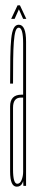

<svg xmlns="http://www.w3.org/2000/svg" viewBox="-20 -699 140 722"><path d="M68 0 67 -22V-363Q67 -476 67 -535.5Q67 -595 50.5 -595V-606Q78 -606 78 -542.2Q78 -478.5 78 -366V0ZM43 3Q18 3 18 -54Q18 -111 18 -183Q18 -255 18 -299Q18 -343 61 -343Q67 -343 73 -343V-332Q67 -332 58.5 -332Q29 -332 29 -293.8Q29 -255.5 29 -183Q29 -116 29 -62Q29 -8 45 -8Q55.5 -8 61.2 -22.2Q67 -36.5 67 -53L70.5 -39Q70.5 -24 64.2 -10.5Q58 3 43 3ZM18 -384.5Q18 -443 18.8 -485Q19.5 -527 22.2 -553.8Q25 -580.5 31.8 -593.2Q38.5 -606 50.5 -606L51.5 -600L50.5 -595Q42.5 -595 38.2 -581.2Q34 -567.5 32 -540.8Q30 -514 29.5 -474.8Q29 -435.5 29 -384.5ZM22 -628 46 -679H55L79 -628H67L51 -664L35 -628Z"/></svg>

Font: Anybody UltraCondensed Thin
Style: Regular
Weight: 100
Width: 1
Designer: Tyler Finck
Foundry: Etcetera Type Company
Version: Version 1.110